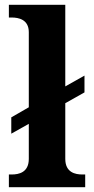

<svg xmlns="http://www.w3.org/2000/svg" viewBox="-20 -780 392 800"><path d="M17 0H335V-53H323C294 -53 252 -61 252 -118V-350L332 -395V-465L252 -420V-760H17V-707H29C57 -707 100 -699 100 -646V-333L27 -291V-223L100 -264V-118C100 -61 58 -53 29 -53H17Z"/></svg>

Font: Noto Serif NP Hmong
Style: Bold
Weight: 700
Designer: Dalton Maag Ltd
Foundry: Dalton Maag Ltd
Version: Version 1.001